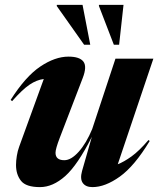

<svg xmlns="http://www.w3.org/2000/svg" viewBox="-20 -752 647 785"><path d="M315.5 -53 355.5 -192.5Q297.5 -77.5 246.8 -32.2Q196 13 143.5 13Q86 13 65.8 -12.8Q45.5 -38.5 45.5 -77.5Q45.5 -94.5 48.8 -114.8Q52 -135 58.5 -152.5L159 -429Q130 -425.5 100.8 -405.8Q71.5 -386 29.5 -338.5L23.5 -343.5Q84 -439 144.5 -479.8Q205 -520.5 260 -520.5Q305.5 -520.5 321 -500.2Q336.5 -480 318 -432.5L224.5 -189Q207 -143.5 207 -127.5Q207 -97 243 -97Q271 -97 302 -131.8Q333 -166.5 357 -224.5L452 -512H607L461.5 -80.5Q486.5 -90 517.8 -112.5Q549 -135 587 -179.5L592 -175.5Q530 -73 470 -30Q410 13 358 13Q330.5 13 318.5 -3.8Q306.5 -20.5 315.5 -53ZM349 -569H324L212 -727.5L212.5 -732H317.5ZM467 -569H445.5L384.5 -727.5V-732H485Z"/></svg>

Font: Newsreader 72pt
Style: Bold Italic
Weight: 700
Italic angle: -17°
Designer: Hugues Gentile
Foundry: Production Type
Version: Version 1.003; ttfautohint (v1.8.3)